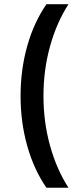

<svg xmlns="http://www.w3.org/2000/svg" viewBox="-20 -762 359 906"><path d="M199.2 -742.2H303.2Q247.1 -655.3 216.1 -543.5Q185.1 -431.6 185.1 -309.1Q185.1 -186.5 216.1 -74.7Q247.1 37.1 303.2 124H199.2Q140.1 38.6 108.6 -73Q77.1 -184.6 77.1 -309.1Q77.1 -433.6 108.6 -545.2Q140.1 -656.7 199.2 -742.2Z"/></svg>

Font: Trueno
Style: Regular
Weight: 400
Designer: Julieta Ulanovsky
Foundry: Julieta Ulanovsky
Version: Version 3.001b | FøM Fix